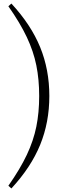

<svg xmlns="http://www.w3.org/2000/svg" viewBox="-20 -838 390 1078"><path d="M200 -299Q200 -392 184 -471Q168 -550 130.5 -629.5Q93 -709 27 -803L44 -818Q154 -699 205.5 -573Q257 -447 257 -299Q257 -151 205.5 -25Q154 101 44 220L27 205Q93 111 130.5 31.5Q168 -48 184 -127Q200 -206 200 -299Z"/></svg>

Font: Noto Serif JP
Style: Regular
Weight: 200
Designer: Ryoko NISHIZUKA 西塚涼子 (kana & ideographs); Frank Grießhammer (Latin, Greek & Cyrillic); Wenlong ZHANG 张文龙 (bopomofo); San
Foundry: Adobe
Version: Version 2.001;hotconv 1.1.0;makeotfexe 2.6.0